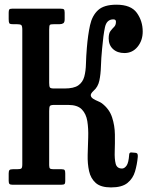

<svg xmlns="http://www.w3.org/2000/svg" viewBox="-20 -787 628 818"><path d="M567 -118.5Q564 -86 555.2 -56.2Q546.5 -26.5 523 -7.5Q499.5 11.5 453 11.5Q409.5 11.5 388 -7.5Q366.5 -26.5 359.5 -58Q352.5 -89.5 353.5 -127Q354.5 -164.5 355.8 -202Q357 -239.5 352 -270.8Q347 -302 328.5 -321Q310 -340 270.5 -340H211Q195.5 -340 192.5 -335.2Q189.5 -330.5 189.5 -314V-83Q189.5 -71.5 193.5 -68.8Q197.5 -66 209.5 -66H242.5Q253 -66 255.5 -62.2Q258 -58.5 258 -47.5V-15Q258 -6 254.8 -3Q251.5 0 241.5 0H32.5Q23.5 0 20.2 -3.5Q17 -7 17 -16.5V-48Q17 -59 20.5 -62.5Q24 -66 34.5 -66H51.5Q66.5 -66 70.8 -69.2Q75 -72.5 75 -87V-660Q75 -676 70.8 -680Q66.5 -684 50.5 -684H34.5Q22 -684 19.5 -688.2Q17 -692.5 17 -706V-733Q17 -743 19.5 -746.5Q22 -750 31.5 -750H237.5Q248.5 -750 252 -747.2Q255.5 -744.5 255.5 -733V-705Q255.5 -691.5 249.5 -687.8Q243.5 -684 234.5 -684H212Q195.5 -684 192.5 -681Q189.5 -678 189.5 -660V-434Q189.5 -418.5 192.8 -414.2Q196 -410 210.5 -410H255Q294.5 -410 313.5 -423.2Q332.5 -436.5 339 -460.2Q345.5 -484 346.2 -515.5Q347 -547 350 -583Q354.5 -638 363.5 -679.2Q372.5 -720.5 397.8 -743.8Q423 -767 476 -767Q538 -767 563 -732.2Q588 -697.5 588 -652.5Q588 -614.5 566.2 -587.8Q544.5 -561 510 -561Q480 -561 461.5 -578Q443 -595 443 -623.5Q443 -645 450.8 -655Q458.5 -665 466.2 -672.5Q474 -680 474 -694.5Q474 -704.5 463 -704.5Q434.5 -704.5 427.2 -671Q420 -637.5 415 -579.5Q411 -539 410 -504.5Q409 -470 403.2 -443.2Q397.5 -416.5 378.5 -400Q365.5 -388 366.8 -380Q368 -372 377 -366.2Q386 -360.5 397 -356Q408 -351.5 414 -347Q446 -322.5 457.5 -287.2Q469 -252 469.5 -214Q470 -176 468.8 -143Q467.5 -110 472.8 -89.5Q478 -69 500 -69Q510 -69 519 -81Q528 -93 530.5 -129.5Q531.5 -138 539.5 -137.5L557 -136Q564.5 -135 566 -130.2Q567.5 -125.5 567 -118.5Z"/></svg>

Font: Besley* Condensed Medium
Style: Regular
Weight: 500
Width: 3
Designer: Owen Earl
Foundry: indestructible type*
Version: Version 3.000; ttfautohint (v1.8.3)